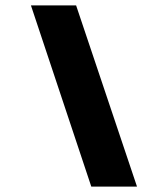

<svg xmlns="http://www.w3.org/2000/svg" viewBox="-20 -694 614 714"><path d="M319.5 0H489.5L263 -674H95Z"/></svg>

Font: Anybody Expanded
Style: Bold Italic
Weight: 700
Width: 7
Italic angle: -10°
Version: Version 1.113;gftools[0.9.25]